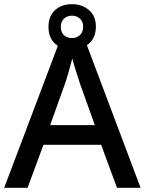

<svg xmlns="http://www.w3.org/2000/svg" viewBox="-20 -899 694 919"><path d="M540 0 464 -206H188L112 0H0L271 -717H383L653 0ZM362 -501Q359 -512 351.5 -534Q344 -556 337 -580Q330 -604 326 -619Q318 -588 308 -553Q298 -518 292 -501L220 -300H434ZM325 -662Q274 -662 243 -690.5Q212 -719 212 -771Q212 -821 243 -850Q274 -879 325 -879Q373 -879 406 -850.5Q439 -822 439 -772Q439 -720 406.5 -691Q374 -662 325 -662ZM325 -717Q348 -717 363 -731.5Q378 -746 378 -771Q378 -796 362.5 -810Q347 -824 325 -824Q302 -824 286.5 -810Q271 -796 271 -771Q271 -746 285 -731.5Q299 -717 325 -717Z"/></svg>

Font: Noto Sans Ol Chiki Medium
Style: Regular
Weight: 500
Designer: Monotype Design Team, Lewis McGuffie
Foundry: Monotype Imaging Inc.
Version: Version 2.003; ttfautohint (v1.8.4.7-5d5b)